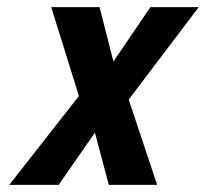

<svg xmlns="http://www.w3.org/2000/svg" viewBox="-20 -520 579 540"><path d="M124 -500H260L299 -347L403 -500H539L342 -240L422 0H286L247 -147L145 0H6L202 -250Z"/></svg>

Font: Titillium Web
Style: Bold Italic
Weight: 700
Italic angle: -13°
Version: Version 1.001;PS 57.000;hotconv 1.0.70;makeotf.lib2.5.55311